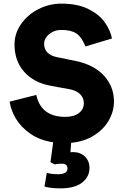

<svg xmlns="http://www.w3.org/2000/svg" viewBox="-20 -777 687 1058"><path d="M225 251 238 175Q262 183 300 183Q325 183 338.5 175Q352 167 352 152Q352 125 320 125Q298 125 282 129L258 117L273 7Q199 -4 147.5 -40Q96 -76 68 -122.5Q40 -169 33 -217L180 -254Q206 -133 340 -133Q387 -133 414.5 -154Q442 -175 442 -209Q442 -238 421.5 -258Q401 -278 365 -285L261 -304Q167 -321 113.5 -381Q60 -441 60 -532Q60 -593 96.5 -645Q133 -697 192.5 -727Q252 -757 318 -757Q407 -757 466.5 -727.5Q526 -698 557 -654.5Q588 -611 597 -565L451 -521Q430 -573 401 -592.5Q372 -612 318 -612Q290 -612 268.5 -600.5Q247 -589 235 -571.5Q223 -554 223 -536Q223 -507 241 -488Q259 -469 294 -462L397 -441Q498 -420 553 -360Q608 -300 608 -217Q608 -164 580 -114.5Q552 -65 498.5 -31Q445 3 372 10L368 62L381 61Q422 61 447.5 85Q473 109 473 149Q473 198 432 229.5Q391 261 313 261Q261 261 225 251Z"/></svg>

Font: Eudoxus Sans ExtraBold
Style: Regular
Weight: 800
Designer: Stijn de Vries
Foundry: tokotype
Version: Version 2.005